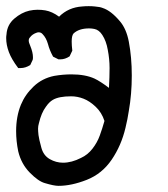

<svg xmlns="http://www.w3.org/2000/svg" viewBox="-26 -479 546 624"><path d="M26.4 -52.7Q26.4 -100.6 42 -138.7Q55.7 -171.9 83.5 -198.2Q111.3 -224.6 150.4 -232.4Q178.7 -237.3 206.1 -237.3Q251 -237.3 281.2 -223.6Q299.8 -214.8 328.1 -193.4Q330.1 -228.5 330.1 -257.8Q330.1 -287.1 324.2 -317.4Q319.3 -345.7 306.6 -365.2Q295.9 -381.8 281.2 -384.8Q272.5 -386.7 263.7 -386.7Q230.5 -386.7 212.9 -370.1Q207 -363.3 207 -343.8Q207 -331.1 209 -314.5L200.2 -295.9Q185.5 -286.1 169.9 -286.1Q168 -286.1 164.1 -286.1L146.5 -294.9Q134.8 -316.4 129.9 -335.9Q124 -356.4 112.3 -368.2Q107.4 -374 99.6 -374Q96.7 -374 93.8 -373Q79.1 -368.2 71.3 -357.4Q67.4 -353.5 67.4 -347.2Q67.4 -340.8 72.3 -330.1Q81.1 -308.6 81.1 -293Q81.1 -286.1 80.1 -284.2L72.3 -267.6Q56.6 -257.8 41 -257.8Q39.1 -257.8 33.2 -257.8Q11.7 -286.1 2.9 -309.6Q-5.9 -333 -5.9 -355.5Q-5.9 -361.3 -4.9 -367.2Q-2.9 -398.4 20.5 -418.5Q43.9 -438.5 69.3 -444.3Q83 -447.3 96.2 -447.3Q109.4 -447.3 121.1 -445.3Q143.6 -441.4 166 -424.8Q196.3 -455.1 241.2 -458Q251 -459 262.2 -459Q273.4 -459 282.2 -458Q291 -457 296.9 -456.1Q302.7 -455.1 307.6 -453.1Q335 -444.3 364.3 -409.2Q384.8 -384.8 392.6 -343.8Q402.3 -293 402.3 -233.4Q402.3 -172.9 392.6 -118.2Q388.7 -91.8 381.8 -63.5Q368.2 -5.9 336.9 40Q305.7 85.9 255.9 105.5Q206.1 125 164.1 125Q149.4 125 120.1 116.2Q98.6 110.4 70.8 82Q43 53.7 33.2 12.7Q26.4 -20.5 26.4 -52.7ZM205.1 -166Q165 -166 145.5 -154.3Q133.8 -147.5 123 -131.8Q108.4 -112.3 100.6 -79.1Q97.7 -69.3 97.7 -61Q97.7 -52.7 99.1 -40Q100.6 -27.3 108.4 1Q115.2 26.4 135.7 38.1Q156.2 49.8 178.7 49.8Q207 49.8 237.3 34.2Q258.8 24.4 274.4 4.4Q290 -15.6 298.3 -38.6Q306.6 -61.5 313.5 -85.9Q304.7 -113.3 285.2 -131.8Q265.6 -150.4 245.6 -158.2Q225.6 -166 205.1 -166Z"/></svg>

Font: JasonHandwriting2
Style: SemiBold
Weight: 600
Version: Version 1.04.7